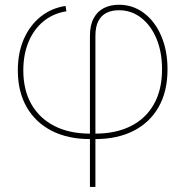

<svg xmlns="http://www.w3.org/2000/svg" viewBox="-20 -563 760 788"><path d="M349.1 204.1V-415.5Q349.1 -459.5 364.3 -487.8Q379.4 -516.1 406.2 -529.8Q433.1 -543.5 467.8 -543.5Q525.9 -543.5 571 -509.3Q616.2 -475.1 641.8 -415.3Q667.5 -355.5 667.5 -278.3Q667.5 -187 630.6 -123Q593.8 -59.1 527.3 -25.6Q460.9 7.8 371.6 7.8H349.1Q258.8 7.8 192.4 -26.1Q126 -60.1 89.6 -123.3Q53.2 -186.5 53.2 -274.4Q53.2 -346.2 77.6 -402.3Q102.1 -458.5 146.2 -494.1Q190.4 -529.8 249 -538.6L252.4 -516.6Q198.7 -508.3 158.9 -475.8Q119.1 -443.4 97.4 -391.6Q75.7 -339.8 75.7 -274.4Q75.7 -192.9 109.1 -134.8Q142.6 -76.7 203.9 -45.7Q265.1 -14.6 349.1 -14.6H371.6Q455.1 -14.6 516.4 -45.2Q577.6 -75.7 611.3 -134.8Q645 -193.8 645 -278.8Q645 -349.6 622.3 -404.1Q599.6 -458.5 559.6 -489.7Q519.5 -521 467.8 -521Q439 -521 417.2 -510.3Q395.5 -499.5 383.5 -476.3Q371.6 -453.1 371.6 -415.5V204.1Z"/></svg>

Font: Inter 20pt Thin
Style: Regular
Weight: 250
Version: Version 4.001;git-66647c0bb